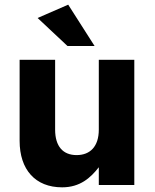

<svg xmlns="http://www.w3.org/2000/svg" viewBox="-20 -792 663 822"><path d="M246 10C323 10 368 -31 403 -76V0H555V-536H403V-237C403 -165 366 -128 308 -128C250 -128 216 -165 216 -237V-536H64V-189C64 -66 131 10 246 10ZM141 -715 269 -595H385L272 -772Z"/></svg>

Font: Mission
Style: Bold
Weight: 700
Version: Version 1.000;FEAKit 1.0